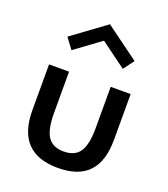

<svg xmlns="http://www.w3.org/2000/svg" viewBox="-141 -863 853 977"><g transform="rotate(20 285.0 -374.0)"><path d="M64 -217.3V-465.3H172.4V-241.2Q172.4 -152.8 198.7 -113.5Q225.1 -74.2 285.2 -74.2Q345.2 -74.2 371.6 -113.5Q397.9 -152.8 397.9 -241.2V-465.3H505.9V-217.3Q505.9 -101.1 451.2 -43.2Q396.5 14.6 285.2 14.6Q64 14.6 64 -217.3ZM103.5 -629.9 285.6 -763.2 467.3 -629.9 424.3 -572.3 285.6 -674.3 146.5 -572.3Z"/></g></svg>

Font: Spartan MB SemBd
Style: Regular
Weight: 600
Designer: Matt Bailey, Mirko Velimirovic
Foundry: Matt Bailey
Version: Version 1.005